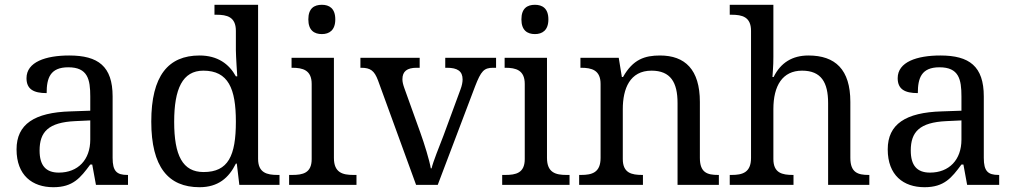

<svg xmlns="http://www.w3.org/2000/svg" viewBox="-20 -780 4278 810"><path d="M147 -145C147 -223.6 184.1 -263.7 296.9 -269L360.8 -272V-190.9C360.8 -106 309.1 -51.8 228 -51.8C172.9 -51.8 147 -82.5 147 -145ZM268.1 -496.1C350.1 -496.1 360.8 -445.3 360.8 -373V-313L277.8 -310.1C125 -305.7 49.8 -255.9 49.8 -149.9C49.8 -40.5 116.2 9.8 205.1 9.8C288.1 9.8 319.3 -29.8 360.8 -85.9H369.1L384.8 0H520V-42H517.1C472.2 -42 455.1 -58.1 455.1 -113.8V-373C455.1 -500.5 394 -545.9 272 -545.9C172.9 -545.9 91.8 -518.6 91.8 -450.2C91.8 -403.8 121.6 -387.2 176.8 -387.2C176.8 -450.2 191.4 -496.1 268.1 -496.1Z M1068.8 -759.8H884.8V-717.8H893.1C937.5 -717.8 975.1 -709 975.1 -649.9V-567.9C975.1 -556.2 976.6 -528.8 978 -503.9C979 -489.7 980 -474.1 981 -458H975.1C946.3 -510.3 897.9 -545.9 821.8 -545.9C689.9 -545.9 618.2 -460.4 618.2 -267.1C618.2 -75.7 689.9 9.8 821.8 9.8C899.9 9.8 945.3 -29.3 975.1 -89.8H979L989.7 0H1159.2V-42H1150.9C1106.4 -42 1068.8 -50.8 1068.8 -109.9ZM838.9 -54.2C750.5 -54.2 714.8 -124 714.8 -266.1C714.8 -405.3 750 -481.9 837.9 -481.9C943.4 -481.9 975.1 -405.8 975.1 -267.1C975.1 -122.6 942.9 -54.2 838.9 -54.2Z M1199.7 -42V0H1483.9V-42H1470.7C1425.8 -42 1388.7 -51.3 1388.7 -113.8V-536.1H1210V-494.1H1212.9C1257.3 -494.1 1294.9 -484.4 1294.9 -425.8V-108.9C1294.9 -49.8 1257.3 -42 1212.9 -42ZM1280.8 -698.2C1280.8 -651.9 1305.7 -636.2 1337.9 -636.2C1368.7 -636.2 1394.5 -651.9 1394.5 -698.2C1394.5 -745.1 1368.7 -759.8 1337.9 -759.8C1305.7 -759.8 1280.8 -745.1 1280.8 -698.2Z M1503.4 -494.1C1542.5 -494.1 1559.1 -482.4 1574.7 -440.9L1735.4 0H1826.7L1984.4 -416C2009.3 -480 2021.5 -494.1 2060.5 -494.1H2072.8V-536.1H1858.4V-494.1H1865.7C1910.2 -494.1 1931.6 -479.5 1931.6 -444.8C1931.6 -433.6 1928.7 -418 1922.4 -401.9L1850.6 -207C1832.5 -159.7 1807.1 -98.1 1800.8 -69.8H1797.4C1792 -103 1770.5 -172.9 1753.4 -220.2L1685.5 -409.2C1680.2 -424.3 1677.7 -434.6 1677.7 -445.8C1677.7 -479 1697.3 -494.1 1737.8 -494.1H1750.5V-536.1H1500.5V-494.1Z M2098.6 -42V0H2382.8V-42H2369.6C2324.7 -42 2287.6 -51.3 2287.6 -113.8V-536.1H2108.9V-494.1H2111.8C2156.2 -494.1 2193.8 -484.4 2193.8 -425.8V-108.9C2193.8 -49.8 2156.2 -42 2111.8 -42ZM2179.7 -698.2C2179.7 -651.9 2204.6 -636.2 2236.8 -636.2C2267.6 -636.2 2293.5 -651.9 2293.5 -698.2C2293.5 -745.1 2267.6 -759.8 2236.8 -759.8C2204.6 -759.8 2179.7 -745.1 2179.7 -698.2Z M2689.5 -42C2645 -42 2607.4 -49.8 2607.4 -108.9V-319.8C2607.4 -405.8 2637.2 -481.9 2728.5 -481.9C2809.1 -481.9 2838.4 -432.6 2838.4 -345.2V0H3012.7V-42H3009.3C2964.4 -42 2932.6 -51.3 2932.6 -113.8V-350.1C2932.6 -486.8 2869.6 -545.9 2764.6 -545.9C2700.2 -545.9 2650.4 -529.8 2608.4 -455.1H2603.5L2590.3 -536.1H2428.7V-494.1H2431.6C2476.1 -494.1 2513.7 -484.4 2513.7 -425.8V-113.8C2513.7 -51.3 2476.6 -42 2431.6 -42H2423.3V0H2692.4V-42Z M3324.7 -42C3280.3 -42 3242.7 -49.8 3242.7 -108.9V-319.8C3242.7 -418 3280.8 -481.9 3363.8 -481.9C3444.3 -481.9 3473.6 -432.6 3473.6 -345.2V0H3647.5V-42H3644.5C3600.1 -42 3567.4 -51.3 3567.4 -113.8V-350.1C3567.4 -486.8 3503.9 -545.9 3390.6 -545.9C3322.8 -545.9 3273.4 -515.6 3243.7 -455.1H3238.8C3239.3 -464.4 3240.2 -474.1 3240.7 -483.9C3242.2 -501 3242.7 -522 3242.7 -540V-759.8H3058.6V-717.8H3066.4C3110.8 -717.8 3148.4 -709 3148.4 -649.9V-113.8C3148.4 -51.3 3111.3 -42 3066.4 -42H3058.6V0H3327.6V-42Z M3822.3 -145C3822.3 -223.6 3859.4 -263.7 3972.2 -269L4036.1 -272V-190.9C4036.1 -106 3984.4 -51.8 3903.3 -51.8C3848.1 -51.8 3822.3 -82.5 3822.3 -145ZM3943.4 -496.1C4025.4 -496.1 4036.1 -445.3 4036.1 -373V-313L3953.1 -310.1C3800.3 -305.7 3725.1 -255.9 3725.1 -149.9C3725.1 -40.5 3791.5 9.8 3880.4 9.8C3963.4 9.8 3994.6 -29.8 4036.1 -85.9H4044.4L4060.1 0H4195.3V-42H4192.4C4147.5 -42 4130.4 -58.1 4130.4 -113.8V-373C4130.4 -500.5 4069.3 -545.9 3947.3 -545.9C3848.1 -545.9 3767.1 -518.6 3767.1 -450.2C3767.1 -403.8 3796.9 -387.2 3852.1 -387.2C3852.1 -450.2 3866.7 -496.1 3943.4 -496.1Z"/></svg>

Font: Gandom
Style: Regular
Weight: 400
Foundry: DejaVu fonts team - Redesigned by Saber Rastikerdar - Based on Samim Font
Version: Version 0.8